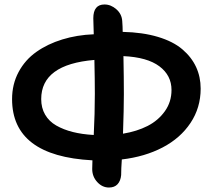

<svg xmlns="http://www.w3.org/2000/svg" viewBox="-20 -795 950 862"><path d="M469.2 46.9Q439 46.9 416.5 22.2Q394 -2.4 394 -36.1Q394 -59.1 395 -75.2Q34.2 -94.2 34.2 -350.1Q34.2 -417 63.5 -471.7Q92.8 -526.4 143.3 -562Q193.8 -597.7 259.8 -617.9Q325.7 -638.2 400.9 -641.1Q398.9 -694.8 398.9 -712.9Q398.9 -774.9 449.2 -774.9Q478 -774.9 502.4 -753.4Q526.9 -731.9 528.8 -700.2Q530.8 -673.8 530.8 -651.9Q620.6 -649.9 689 -629.4Q757.3 -608.9 798.6 -573.7Q839.8 -538.6 860.4 -494.1Q880.9 -449.7 880.9 -397Q880.9 -311.5 835.4 -243.2Q790 -174.8 710.2 -133.1Q630.4 -91.3 526.9 -79.1Q523.9 -36.1 523.9 -8.8Q521.5 17.1 507.8 32Q494.1 46.9 469.2 46.9ZM536.1 -372.1Q536.1 -307.1 532.2 -194.8Q594.7 -205.1 642.6 -229.5Q690.4 -253.9 720.2 -295.7Q750 -337.4 750 -391.1Q750 -456.5 695.6 -497.3Q641.1 -538.1 534.2 -543Q536.1 -445.3 536.1 -372.1ZM165 -350.1Q165 -310.5 182.6 -280.3Q200.2 -250 232.7 -231.4Q265.1 -212.9 306.9 -202.4Q348.6 -191.9 400.9 -189Q405.8 -285.6 405.8 -374Q405.8 -436 403.8 -525.9Q165 -505.9 165 -350.1Z"/></svg>

Font: Shantell Sans Bouncy
Style: Regular
Weight: 600
Designer: Stephen Nixon, Anya Danilova, Shantell Martin
Foundry: Arrow Type
Version: Version 1.006;[9816181b4]